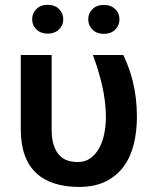

<svg xmlns="http://www.w3.org/2000/svg" viewBox="-20 -753 640 784"><path d="M190.9 -528.3H64.9V-224.6Q64.9 -163.6 81.1 -119.1Q97.2 -74.7 127.9 -46.4Q158.7 -17.6 202.9 -3.7Q247.1 10.3 302.2 10.3Q367.2 10.3 412.4 -12.5Q457.5 -35.2 485.8 -74.2Q513.7 -112.8 526.4 -165Q539.1 -217.3 539.1 -275.9Q539.1 -315.9 534.7 -352.1Q530.3 -388.2 522.5 -419.9Q514.6 -451.2 504.6 -478.5Q494.6 -505.9 483.4 -528.3H359.4Q382.3 -467.3 397 -404.3Q411.6 -341.3 412.6 -275.9Q412.6 -242.7 406.2 -209.5Q399.9 -176.3 386.2 -150.4Q372.1 -124 350.3 -107.7Q328.6 -91.3 297.4 -91.3Q273.9 -91.3 254.4 -98.1Q234.9 -105 220.7 -121.1Q207 -136.7 199 -161.9Q190.9 -187 190.9 -223.6ZM111.3 -674.3Q111.3 -649.4 128.9 -632.6Q146.5 -615.7 174.8 -615.7Q203.1 -615.7 220.7 -632.6Q238.3 -649.4 238.3 -674.3Q238.3 -699.2 220.9 -716.3Q203.6 -733.4 174.8 -733.4Q146 -733.4 128.7 -716.3Q111.3 -699.2 111.3 -674.3ZM340.3 -674.3Q340.3 -648.9 357.9 -631.8Q375.5 -614.7 403.8 -614.7Q432.6 -614.7 450.2 -631.8Q467.8 -648.9 467.8 -674.3Q467.8 -698.7 450.4 -715.8Q433.1 -732.9 403.8 -732.9Q375 -732.9 357.7 -715.8Q340.3 -698.7 340.3 -674.3Z"/></svg>

Font: Roboto Mono SemiBold
Style: Regular
Weight: 600
Monospace: yes
Designer: Google
Version: Version 3.000